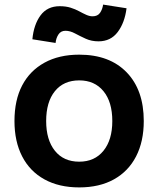

<svg xmlns="http://www.w3.org/2000/svg" viewBox="-20 -804 690 836"><path d="M325 12Q237 12 173.5 -23Q110 -58 76.5 -123Q43 -188 43 -277Q43 -368 76.5 -432Q110 -496 173.5 -531Q237 -566 325 -566Q457 -566 531.5 -489Q606 -412 606 -277Q606 -188 572.5 -123Q539 -58 476 -23Q413 12 325 12ZM325 -100Q392 -100 430.5 -147.5Q469 -195 469 -277Q469 -360 430.5 -407Q392 -454 325 -454Q257 -454 219 -407Q181 -360 181 -277Q181 -195 219 -147.5Q257 -100 325 -100ZM222 -617 121 -633Q127 -697 156.5 -737Q186 -777 240 -777Q267 -777 287.5 -770.5Q308 -764 324.5 -755Q341 -746 355.5 -739.5Q370 -733 383 -733Q405 -733 415.5 -748Q426 -763 429 -784L531 -768Q523 -705 492.5 -664.5Q462 -624 409 -624Q378 -624 353 -635.5Q328 -647 306.5 -658.5Q285 -670 265 -670Q245 -670 234.5 -654Q224 -638 222 -617Z"/></svg>

Font: Azeret Mono Thin SemiBold
Style: Regular
Weight: 600
Version: Version 1.002